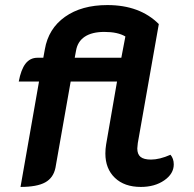

<svg xmlns="http://www.w3.org/2000/svg" viewBox="-20 -729 766 758"><path d="M134 -407H54Q63 -455 81 -478Q99 -501 128 -501H151L157 -534Q171 -616 236.5 -662.5Q302 -709 404 -709Q532 -709 607 -634L524 -164Q522 -148 522 -143Q522 -120 535 -109.5Q548 -99 576 -99Q610 -99 653 -118Q666 -103 666 -80Q666 -43 628.5 -17Q591 9 536 9Q471 9 433.5 -27Q396 -63 396 -123Q396 -141 399 -159L442 -407H259L199 -67Q191 -27 158.5 -9Q126 9 61 9ZM459 -501 475 -585Q445 -603 392 -603Q343 -603 314.5 -584Q286 -565 280 -528L275 -501Z"/></svg>

Font: K2D
Style: Bold Italic
Weight: 700
Italic angle: -10°
Designer: Katatrad Aksorn Co.,Ltd.
Foundry: Cadson Demak Co.,Ltd.
Version: Version 1.000; ttfautohint (v1.6)